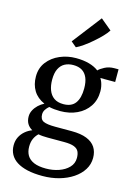

<svg xmlns="http://www.w3.org/2000/svg" viewBox="-161 -949 916 1296"><g transform="rotate(15 297.0 -301.0)"><path d="M270 265Q210 265 165 254.8Q120 244.5 90 225.2Q60 206 44.8 178Q29.5 150 29.5 114.5Q29.5 82.5 42.2 57Q55 31.5 76.8 13Q98.5 -5.5 125 -15.5Q101.5 -28.5 89.2 -49.5Q77 -70.5 77 -99.5Q77 -122.5 88 -143.5Q99 -164.5 117.2 -181.8Q135.5 -199 157.5 -210Q106 -232.5 80.2 -274.5Q54.5 -316.5 54.5 -373Q54.5 -432.5 87.5 -475Q120.5 -517.5 173.2 -540Q226 -562.5 285 -562.5Q337 -562.5 377 -551.2Q417 -540 444 -519Q455 -532 485 -547.8Q515 -563.5 551.5 -563.5H581V-475H477.5Q484.5 -464.5 489.8 -450.5Q495 -436.5 498 -420.8Q501 -405 501 -387.5Q501 -327 471.2 -282.5Q441.5 -238 389.8 -213.5Q338 -189 272 -189Q251.5 -189 232 -191Q212.5 -193 195 -197Q181 -185.5 171 -170.2Q161 -155 161 -137Q161 -102 185.5 -90.2Q210 -78.5 268.5 -78.5H384Q447.5 -78.5 488.8 -62Q530 -45.5 550 -14.8Q570 16 570 59Q570 104 546.5 141.5Q523 179 481.5 206.8Q440 234.5 385.8 249.8Q331.5 265 270 265ZM280 210.5Q327.5 210.5 369.5 196Q411.5 181.5 438 154Q464.5 126.5 464.5 87.5Q464.5 61 455.8 42.8Q447 24.5 423 15Q399 5.5 353.5 5.5H237Q218.5 5.5 202.2 4.2Q186 3 172.5 0Q154.5 16.5 143.8 40Q133 63.5 133 96Q133 132 148.2 157.5Q163.5 183 195.8 196.8Q228 210.5 280 210.5ZM281 -240Q338 -240 364.2 -275.8Q390.5 -311.5 390.5 -378.5Q390.5 -423.5 377.8 -453.2Q365 -483 340.5 -497.8Q316 -512.5 280 -512.5Q246 -512.5 220.5 -499Q195 -485.5 180.5 -456.5Q166 -427.5 166 -380.5Q166 -339.5 178 -307.8Q190 -276 215.2 -258Q240.5 -240 281 -240ZM263.5 -633 226.5 -664 383 -867 460.5 -802.5Q449 -783.5 425 -758.5Q401 -733.5 371.2 -707.8Q341.5 -682 313 -662Q284.5 -642 264.5 -633Z"/></g></svg>

Font: Merriweather 36pt Medium
Style: Regular
Weight: 500
Version: Version 2.100